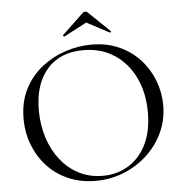

<svg xmlns="http://www.w3.org/2000/svg" viewBox="-55 -849 877 914"><g transform="rotate(-5 383.0 -391.5)"><path d="M366 12Q294 12 235.5 -13.5Q177 -39 135.5 -84Q94 -129 71.5 -187.5Q49 -246 49 -312Q49 -393 80.5 -454Q112 -515 164 -555.5Q216 -596 278 -616Q340 -636 401 -636Q475 -636 533.5 -609.5Q592 -583 633 -538Q674 -493 695.5 -436Q717 -379 717 -319Q717 -249 689 -189Q661 -129 612.5 -84Q564 -39 500.5 -13.5Q437 12 366 12ZM401.4 -9Q468.6 -9 523 -41.4Q577.4 -73.8 609.3 -137Q641.2 -200.2 641.2 -290.8Q641.2 -385.2 606.4 -457.6Q571.6 -530 508.4 -571.5Q445.2 -613 359.4 -613Q248.4 -613 186.6 -541.6Q124.8 -470.2 124.8 -346.6Q124.8 -276 144.6 -214.5Q164.4 -153 201.3 -106.7Q238.2 -60.4 288.9 -34.7Q339.6 -9 401.4 -9ZM270.8 -692.4 373.8 -790Q378.8 -795 385.8 -795Q392.8 -795 396.8 -790L498.8 -692.4Q501.8 -691.4 498.8 -687.9Q495.8 -684.4 493.8 -685.4L385.8 -742.8L276.8 -685.4Q275.8 -684.4 272.3 -687.9Q268.8 -691.4 270.8 -692.4Z"/></g></svg>

Font: Cormorant Garamond Light
Style: Regular
Weight: 300
Designer: Christian Thalmann (Catharsis Fonts)
Foundry: Catharsis Fonts
Version: Version 4.001